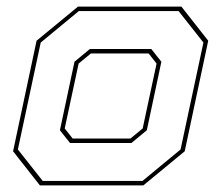

<svg xmlns="http://www.w3.org/2000/svg" viewBox="-20 -560 668 580"><path d="M100.5 0 19.5 -103 90.5 -437 215.5 -540H528L609 -437L538 -103L413 0ZM109 -13.5H410.5L525.5 -108.5L594.5 -431.5L519.5 -526.5H218L103 -431.5L34 -108.5ZM191.5 -128 161 -166.5 205 -373.5 251.5 -412H437L467.5 -373.5L423.5 -166.5L377 -128ZM199.5 -141.5H374L411 -172L453 -368L429 -398.5H254.5L217.5 -368L175.5 -172Z"/></svg>

Font: Tourney Thin Thin
Style: Italic
Weight: 250
Italic angle: -12°
Version: Version 1.015